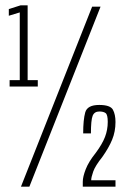

<svg xmlns="http://www.w3.org/2000/svg" viewBox="-20 -699 468 719"><path d="M16 -375H121.5V-399H83.5V-679H57L13 -665V-640L54 -652.5V-399H16ZM58.5 0H90L356.5 -674H325ZM290 0H412.5V-24H321.5Q321.5 -35 329.2 -56.8Q337 -78.5 363 -111Q387.5 -145.5 400 -176Q412.5 -206.5 412.5 -242Q412.5 -270.5 402.8 -288.2Q393 -306 351.5 -306Q307 -306 299.2 -278.2Q291.5 -250.5 291.5 -199.5H320.5Q320.5 -249.5 327 -265.5Q333.5 -281.5 352 -281.5Q367.5 -281.5 375.5 -275.5Q383.5 -269.5 383.5 -242.5Q383.5 -213 373.2 -186.2Q363 -159.5 338.5 -126.5Q312 -93.5 301 -65.2Q290 -37 290 -18.5Z"/></svg>

Font: Anybody ExtraCondensed Light
Style: Regular
Weight: 300
Width: 2
Version: Version 1.113;gftools[0.9.25]